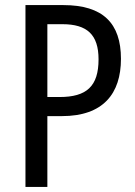

<svg xmlns="http://www.w3.org/2000/svg" viewBox="-20 -734 532 754"><path d="M229 -714H80V0H166V-278H223C385 -278 455 -366 455 -503C455 -643 384 -714 229 -714ZM225 -639C322 -639 367 -598 367 -501C367 -395 320 -353 214 -353H166V-639Z"/></svg>

Font: Noto Sans Kannada Condensed
Style: Regular
Weight: 400
Width: 3
Designer: Jelle Bosma - Monotype Design Team
Foundry: Monotype Imaging Inc.
Version: Version 2.005